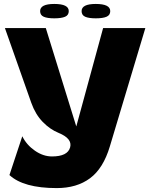

<svg xmlns="http://www.w3.org/2000/svg" viewBox="-20 -792 761 972"><path d="M254.9 -699.2Q219.2 -699.2 201.2 -707.3Q183.1 -715.3 183.1 -735.8Q183.1 -772 254.9 -772Q328.1 -772 328.1 -735.8Q328.1 -715.3 309.6 -707.3Q291 -699.2 254.9 -699.2ZM464.8 -699.2Q429.2 -699.2 411.1 -707.3Q393.1 -715.3 393.1 -735.8Q393.1 -772 464.8 -772Q538.1 -772 538.1 -735.8Q538.1 -715.3 519.5 -707.3Q501 -699.2 464.8 -699.2ZM536.1 -50.8Q502.9 60.5 435.8 110.4Q368.7 160.2 267.1 160.2Q99.1 160.2 27.8 94.2L92.8 -102.1Q114.7 -58.1 156.7 -29.1Q198.7 0 243.2 0Q322.3 0 335 -45.9Q347.2 -90.3 276.9 -119.1Q233.4 -136.7 196.3 -174.8Q159.2 -212.9 138.2 -272L4.9 -649.9H211.9L366.2 -151.9L502 -649.9H715.8Z"/></svg>

Font: Mayenne Sans Regular
Style: Regular
Weight: 600
Width: 6
Designer: Jérémy Landes — Studio Triple
Foundry: Jérémy Landes — Studio Triple
Version: Version 1.001;hotconv 1.0.109;makeotfexe 2.5.65596